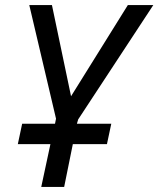

<svg xmlns="http://www.w3.org/2000/svg" viewBox="-20 -734 622 754"><path d="M142 0 178 -168H50L67 -248H196L200 -268L95 -714H184L259 -356L482 -714H582L287 -265L282 -248H417L400 -168H266L232 0Z"/></svg>

Font: Noto Sans Display
Style: Italic
Weight: 400
Italic angle: -12°
Designer: Monotype Design Team
Foundry: Monotype Imaging Inc.
Version: Version 2.003